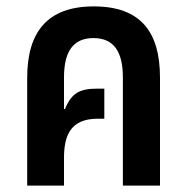

<svg xmlns="http://www.w3.org/2000/svg" viewBox="-20 -580 585 600"><path d="M65 0H180V-86C180 -153 198 -209 285 -209H306V-303H285C231 -303 204 -291 183 -239L180 -240V-338C180 -418 208 -461 272 -461C336 -461 364 -418 364 -338V0H480V-337C480 -481 419 -560 273 -560C129 -560 65 -481 65 -337Z"/></svg>

Font: Noto Sans Thai Cond SemBd
Style: Regular
Weight: 600
Width: 3
Designer: Monotype Design Team
Foundry: Monotype Imaging Inc.
Version: Version 2.002